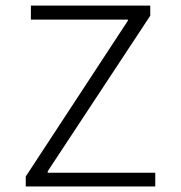

<svg xmlns="http://www.w3.org/2000/svg" viewBox="-20 -675 654 695"><path d="M73.2 0V-36.1L442.9 -600.1V-604H91.8V-654.8H523.9V-618.2L152.8 -55.2V-49.8H542V0Z"/></svg>

Font: IntelOne Mono Light
Style: Regular
Weight: 300
Designer: Fred Shallcrass
Foundry: Frere-Jones Type LLC
Version: Version 1.200;hotconv 1.1.0;makeotfexe 2.6.0;FJTRelease1.2